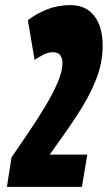

<svg xmlns="http://www.w3.org/2000/svg" viewBox="-20 -730 436 750"><path d="M25 -115Q57 -162 92 -213.5Q127 -265 157 -315Q187 -365 205.5 -408.5Q224 -452 224 -483Q224 -500 216 -513Q208 -526 188 -526Q168 -526 150.5 -517Q133 -508 115 -496L89 -651Q124 -678 165.5 -694Q207 -710 255 -710Q316 -710 348.5 -667.5Q381 -625 381 -552Q381 -484 355 -418.5Q329 -353 282.5 -282Q236 -211 174 -126H321L300 0H7Z"/></svg>

Font: Georama ExtraCondensed ExtraBold
Style: Italic
Weight: 800
Width: 2
Italic angle: -9°
Designer: Jean-Baptiste Levee
Foundry: Production Type
Version: Version 1.000